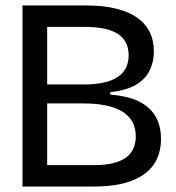

<svg xmlns="http://www.w3.org/2000/svg" viewBox="-20 -680 643 700"><path d="M62 0V-660H297Q356 -660 401.5 -649Q447 -638 478 -617Q509 -596 525 -564.5Q541 -533 541 -492Q541 -454 525 -422Q509 -390 474 -370Q439 -350 382 -344V-335Q476 -328 521.5 -287Q567 -246 567 -174Q567 -118 540 -79.5Q513 -41 459 -20.5Q405 0 322 0ZM152 -78H323Q399 -78 437 -104Q475 -130 475 -183Q475 -243 426.5 -273Q378 -303 282 -303H152ZM152 -372H285Q368 -372 408.5 -399Q449 -426 449 -478Q449 -531 409.5 -556.5Q370 -582 288 -582H152Z"/></svg>

Font: Bricolage Grotesque 72pt
Style: Regular
Weight: 400
Version: Version 1.001;gftools[0.9.33.dev8+g029e19f]